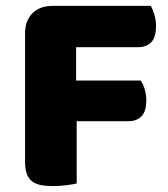

<svg xmlns="http://www.w3.org/2000/svg" viewBox="-20 -626 571 651"><path d="M491 -606Q498 -595 503.5 -576.5Q509 -558 509 -538Q509 -499 492.5 -482.5Q476 -466 448 -466H238V-353H457Q465 -342 470.5 -324Q476 -306 476 -286Q476 -248 459.5 -231.5Q443 -215 415 -215H240V-4Q229 -1 205.5 2Q182 5 159 5Q136 5 118.5 1.5Q101 -2 89 -11Q77 -20 71 -36Q65 -52 65 -78V-513Q65 -556 90 -581Q115 -606 158 -606Z"/></svg>

Font: Baloo Tamma
Style: Regular
Weight: 400
Designer: Divya Kowshik and Ek Type
Foundry: Ek Type
Version: Version 1.443;PS 1.000;hotconv 16.6.51;makeotf.lib2.5.65220;